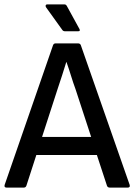

<svg xmlns="http://www.w3.org/2000/svg" viewBox="-21 -852 609 872"><path d="M9 0Q-3 0 0 -12L220 -647Q223 -655 232 -655H333Q343 -655 346 -647L568 -12Q571 0 559 0H478Q468 0 465 -8L419 -148H144L99 -9Q96 0 87 0ZM241 -449 170 -230H393L322 -447Q311 -477 301.5 -508Q292 -539 281 -570H280Q271 -540 261 -509.5Q251 -479 241 -449ZM274 -710Q266 -710 262 -716L188 -819Q185 -824 186.5 -828Q188 -832 193 -832H272Q279 -832 283 -824L340 -720Q345 -710 334 -710Z"/></svg>

Font: Sofia Sans Medium
Style: Regular
Weight: 500
Designer: Botio Nikoltchev, Ani Petrova
Foundry: lettersoup
Version: Version 4.101; ttfautohint (v1.8.4.7-5d5b)